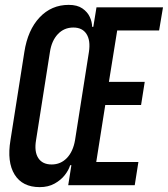

<svg xmlns="http://www.w3.org/2000/svg" viewBox="-20 -760 689 788"><path d="M143 8Q72 8 40 -43.5Q8 -95 23 -185L80 -547Q94 -637 142.5 -688.5Q191 -740 262 -740Q297 -740 318 -725.5Q339 -711 348.5 -690.5Q358 -670 358 -650H363L376 -730H649L633 -635H461L427 -424H574L559 -329H412L375 -95H548L533 0H260L273 -82H268Q262 -62 246 -41.5Q230 -21 204 -6.5Q178 8 143 8ZM192 -85Q229 -85 254.5 -111.5Q280 -138 288 -185L345 -547Q352 -594 335 -620.5Q318 -647 281 -647Q243 -647 217.5 -620Q192 -593 185 -547L128 -185Q120 -138 137 -111.5Q154 -85 192 -85Z"/></svg>

Font: NKDuy Mono SemiBold
Style: Italic
Weight: 600
Italic angle: -9°
Monospace: yes
Designer: NKDuy
Foundry: NKDuy
Version: Version 2.251; ttfautohint (v1.8.4.7-5d5b)